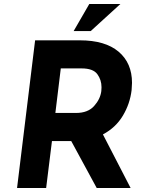

<svg xmlns="http://www.w3.org/2000/svg" viewBox="-20 -937 727 957"><path d="M493 -267 631 0H462L335 -234H239L210 0H65L155 -736H378Q504 -736 571 -679.5Q638 -623 638 -524Q638 -514 636 -488Q628 -420 592.5 -360.5Q557 -301 493 -267ZM256 -374H359Q418 -374 449 -408.5Q480 -443 485 -483Q486 -488 486 -502Q486 -539 465 -567.5Q444 -596 387 -596H283ZM432 -782H347L425 -917H580Z"/></svg>

Font: Josefin Sans
Style: Bold Italic
Weight: 700
Italic angle: -7°
Designer: Santiago Orozco
Foundry: Typemade
Version: Version 2.000